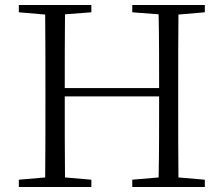

<svg xmlns="http://www.w3.org/2000/svg" viewBox="-20 -745 891 765"><path d="M507 -696 612 -688C614 -591 614 -493 614 -394H238C238 -493 238 -592 239 -688L344 -696V-725H55V-696L160 -687C161 -590 161 -490 161 -390V-335C161 -235 161 -136 160 -38L55 -29V0H344V-29L239 -38C238 -135 238 -235 238 -361H614C614 -235 614 -135 612 -38L507 -29V0H796V-29L691 -38C690 -137 690 -235 690 -335V-390C690 -490 690 -590 691 -687L796 -696V-725H507Z"/></svg>

Font: Noto Serif TC Light
Style: Regular
Weight: 300
Designer: Ryoko NISHIZUKA 西塚涼子 (kana & ideographs); Frank Grießhammer (Latin, Greek & Cyrillic); Wenlong ZHANG 张文龙 (bopomofo); San
Foundry: Adobe
Version: Version 2.001;hotconv 1.1.0;makeotfexe 2.6.0